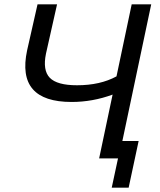

<svg xmlns="http://www.w3.org/2000/svg" viewBox="-20 -730 739 885"><path d="M677 -710 544 -80H619L573 135H495L524 0H437L499 -294Q407 -260 310 -260Q54 -260 105 -498L153 -710H243L192 -483Q176 -406 209.5 -371.5Q243 -337 335 -337Q442 -337 517 -378L587 -710Z"/></svg>

Font: Raleway-v4020 Medium
Style: Italic
Weight: 500
Italic angle: -12°
Designer: Matt McInerney, Pablo Impallari, Rodrigo Fuenzalida
Foundry: Matt McInerney, Pablo Impallari, Rodrigo Fuenzalida
Version: Version 4.020;PS 004.020;hotconv 1.0.88;makeotf.lib2.5.64775